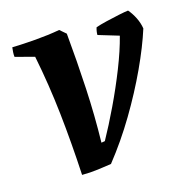

<svg xmlns="http://www.w3.org/2000/svg" viewBox="-79 -542 601 625"><g transform="rotate(-15 221.5 -229.0)"><path d="M123 10Q117 -100 106 -200.5Q95 -301 75 -401L10 -418Q9 -425 9.5 -433.5Q10 -442 11 -450Q48 -451 91 -454.5Q134 -458 173 -465L194 -447Q203 -351 208 -258Q213 -165 211 -75L223 -77Q248 -122 275 -178.5Q302 -235 324.5 -292Q347 -349 359 -396L289 -417Q289 -430 293 -442Q307 -447 330 -452.5Q353 -458 374.5 -462.5Q396 -467 406 -468Q418 -454 427 -436Q436 -418 439 -399Q421 -342 389 -273Q357 -204 315 -133.5Q273 -63 223 0Q204 3 177 6.5Q150 10 123 10Z"/></g></svg>

Font: Labrada SemiBold
Style: Italic
Weight: 600
Italic angle: -7°
Designer: Mercedes Jáuregui
Foundry: Omnibus-Type Team
Version: Version 1.000; ttfautohint (v1.8.4.7-5d5b)